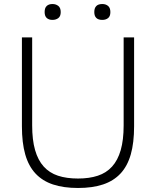

<svg xmlns="http://www.w3.org/2000/svg" viewBox="-20 -925 775 955"><path d="M241 -826Q223 -826 212.5 -835.5Q202 -845 202 -865Q202 -886 212.5 -895.5Q223 -905 241 -905Q258 -905 270 -895.5Q282 -886 282 -865Q282 -844 270 -835Q258 -826 241 -826ZM489 -826Q449 -826 449 -865Q449 -905 489 -905Q506 -905 517.5 -895.5Q529 -886 529 -865Q529 -844 517.5 -835Q506 -826 489 -826ZM368 10Q296 10 243.5 -7.5Q191 -25 156.5 -62Q122 -99 105.5 -157Q89 -215 89 -297V-739H140V-301Q140 -229 154.5 -178.5Q169 -128 197.5 -96.5Q226 -65 268.5 -51Q311 -37 368 -37Q424 -37 466.5 -51Q509 -65 537.5 -96.5Q566 -128 580.5 -178.5Q595 -229 595 -301V-739H647V-297Q647 -215 630.5 -157Q614 -99 579.5 -62Q545 -25 492.5 -7.5Q440 10 368 10Z"/></svg>

Font: Encode Sans Normal
Style: ExtraLight
Weight: 200
Designer: Pablo Impallari, Andres Torresi
Foundry: Pablo Impallari, Andres Torresi
Version: Version 1.000; ttfautohint (v1.00) -l 8 -r 50 -G 200 -x 14 -